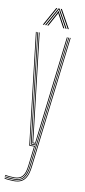

<svg xmlns="http://www.w3.org/2000/svg" viewBox="-104 -780 451 1017"><g transform="rotate(10 121.5 -272.0)"><path d="M49.8 199Q38.8 199 22.9 197.6Q7 196.2 -1 194V190Q7.5 192.2 23 193.6Q38.5 195 49.8 195Q75.2 195 90.9 185.4Q106.5 175.8 115 156.5Q123.5 137.2 126.8 108.5L210.8 -600H214.8L130.8 109Q127 140.8 117.5 160.6Q108 180.5 91.5 189.8Q75 199 49.8 199ZM49.8 183Q38.8 183 23.6 181.6Q8.5 180.2 -1 178.5V174.5Q7.8 176.2 22.9 177.6Q38 179 49.8 179Q78 179 92.2 162Q106.5 145 111 106.5L123.5 0H97.8L27.8 -600H31.8L101.2 -4H128L115 107Q110.2 147.5 95.1 165.2Q80 183 49.8 183ZM49.8 191Q38.2 191 23.1 189.6Q8 188.2 -1 186.2V182.2Q7.8 184 22.5 185.5Q37.2 187 49.8 187Q85 187 99.6 166.1Q114.2 145.2 118.8 107.5L132.5 -8H104.8L95.5 -88L35.8 -600H39.8L99.2 -91L108.5 -12H133L202.8 -600H206.8L122.8 108Q118 149.5 101.9 170.2Q85.8 191 49.8 191ZM112 -16 103 -93.8 43.8 -600H48L106.8 -96.2L115.5 -20H126L134.8 -95.8L194.5 -600H198.8L138.5 -91.5L129.5 -16ZM57.2 -644 112.2 -743H118.2L63.2 -644ZM69.2 -644 124.2 -743H130.2L185.2 -644H179.2L132.2 -729.2L128.2 -737.5H126.2L122.2 -729.2L75.2 -644ZM81.2 -644 121.2 -717.8 126.2 -728.8H128.2L133.2 -717.8L173.2 -644H167.2L129.8 -713.2L128.2 -718H126.2L124.8 -713.2L87.2 -644ZM191.2 -644 136.2 -743H142.2L197.2 -644Z"/></g></svg>

Font: Big Shoulders Inline Thin
Style: Regular
Weight: 100
Designer: Patric King
Foundry: XO Type Co
Version: Version 2.002